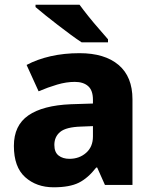

<svg xmlns="http://www.w3.org/2000/svg" viewBox="-20 -786 653 816"><path d="M318 -560Q425 -560 484 -510Q543 -460 543 -364V0H426L393 -74H389Q354 -29 315 -9.5Q276 10 208 10Q135 10 87 -33Q39 -76 39 -166Q39 -253 100.5 -295.5Q162 -338 281 -343L375 -346V-362Q375 -402 354.5 -420Q334 -438 298 -438Q262 -438 223 -426.5Q184 -415 144 -398L93 -510Q138 -534 195 -547Q252 -560 318 -560ZM324 -248Q261 -246 236 -225.5Q211 -205 211 -170Q211 -139 229 -125Q247 -111 275 -111Q317 -111 346 -136.5Q375 -162 375 -206V-250ZM318 -766Q334 -744 356 -716.5Q378 -689 400.5 -663.5Q423 -638 439 -619V-606H327Q307 -619 280.5 -638.5Q254 -658 225.5 -680Q197 -702 172 -722Q147 -742 131 -756V-766Z"/></svg>

Font: Noto Sans Gurmukhi UI ExtraBold
Style: Regular
Weight: 800
Designer: Jelle Bosma - Monotype Design Team
Foundry: Monotype Imaging Inc.
Version: Version 2.004; ttfautohint (v1.8.4.7-5d5b)